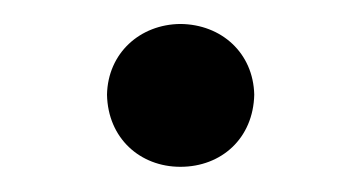

<svg xmlns="http://www.w3.org/2000/svg" viewBox="-20 -130 295 157"><path d="M127.5 6.4C161.2 6.4 187.1 -17 187.9 -52.6C187.1 -86.6 161.2 -110.1 127.5 -110.4C94.5 -110.1 68.2 -86.6 67.5 -52.6C68.2 -17 94.5 6.4 127.5 6.4Z"/></svg>

Font: Margiela Serif Text
Style: Regular
Weight: 400
Designer: Andreas Faust, Stefan Endress
Version: Version 1.002;FEAKit 1.0